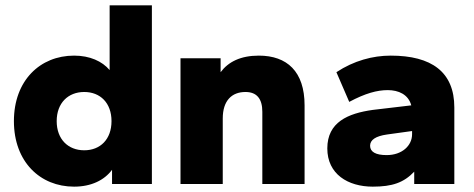

<svg xmlns="http://www.w3.org/2000/svg" viewBox="-20 -688 1772 718"><path d="M257 10C321 10 370 -14 399 -53V0H548V-668H390V-426C362 -459 316 -480 257 -480C130 -480 32 -387 32 -235C32 -83 130 10 257 10ZM295 -126C235 -126 192 -167 192 -235C192 -303 235 -344 295 -344C355 -344 397 -303 397 -235C397 -167 355 -126 295 -126Z M1119 0V-294C1119 -421 1053 -480 948 -480C880 -480 834 -457 805 -418V-470H655V0H813V-245C813 -312 847 -344 898 -344C940 -344 961 -319 961 -270V0Z M1374 10C1447 10 1490 -5 1529 -46V0H1679V-286C1679 -419 1594 -480 1441 -480C1374 -480 1303 -461 1238 -418L1286 -307C1346 -339 1390 -351 1430 -351C1470 -351 1507 -335 1518 -294L1374 -277C1281 -264 1204 -231 1204 -133C1204 -37 1281 10 1374 10ZM1426 -108C1385 -108 1364 -120 1364 -143C1364 -165 1385 -179 1427 -185L1521 -198V-186C1521 -143 1483 -108 1426 -108Z"/></svg>

Font: Gantari ExtraBold
Style: Regular
Weight: 800
Designer: Anugrah Pasau
Foundry: Lafontype
Version: Version 1.000